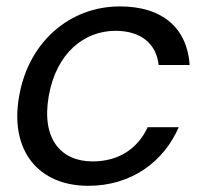

<svg xmlns="http://www.w3.org/2000/svg" viewBox="-20 -577 647 605"><path d="M40.4 -274.5C9.4 -101.3 102.1 8.5 258.2 8.5C394.4 8.5 496.1 -67.5 543.2 -176.2H445.4C413.2 -107 352.5 -68.4 271.7 -68.4C171.9 -68.4 109.9 -139.3 133.6 -274.5C157.3 -409 244.3 -479.9 344.1 -479.9C424.8 -479.9 472.9 -438.3 479.9 -372.1H577.7C569.9 -486.9 493.9 -556.8 357.7 -556.8C201.6 -556.8 70.6 -447 40.4 -274.5Z"/></svg>

Font: Poppins Devanagari Thin
Style: Italic
Weight: 100
Italic angle: -10°
Designer: Ninad Kale (Devanagari), Jonny Pinhorn (Latin)
Foundry: Indian Type Foundry
Version: 4.005